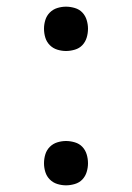

<svg xmlns="http://www.w3.org/2000/svg" viewBox="-20 -548 396 576"><path d="M178 -395Q165 -395 152 -399Q139 -403 129.5 -412.5Q120 -422 116 -435Q112 -448 112 -462Q112 -475 116 -488Q120 -501 129.5 -510.5Q139 -520 152 -524Q165 -528 178 -528Q191 -528 204.5 -524Q218 -520 227 -510.5Q236 -501 240 -488Q244 -475 244 -462Q244 -448 240 -435Q236 -422 227 -412.5Q218 -403 204.5 -399Q191 -395 178 -395ZM178 8Q165 8 152 4Q139 0 129.5 -9.5Q120 -19 116 -32Q112 -45 112 -58Q112 -72 116 -85Q120 -98 129.5 -107.5Q139 -117 152 -121Q165 -125 178 -125Q191 -125 204.5 -121Q218 -117 227 -107.5Q236 -98 240 -85Q244 -72 244 -58Q244 -45 240 -32Q236 -19 227 -9.5Q218 0 204.5 4Q191 8 178 8Z"/></svg>

Font: Iosevka QP Light
Style: Regular
Weight: 300
Designer: Belleve Invis
Foundry: Belleve Invis
Version: Version 20.0.0; ttfautohint (v1.8.4)